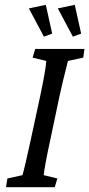

<svg xmlns="http://www.w3.org/2000/svg" viewBox="-20 -776 370 796"><path d="M282.2 -624 219.7 -741.2 290 -755.9 316.4 -636.7ZM162.1 -624 99.6 -741.2 169.9 -755.9 196.3 -636.7ZM4.9 0 10.7 -36.1 73.2 -49.8Q82.5 -81.1 106.4 -191.4L146.5 -377Q169.9 -487.8 171.9 -523.4L115.2 -537.1L126 -573.2H330.1L325.2 -537.1L261.7 -523.4Q260.7 -518.6 255.6 -499Q250.5 -479.5 242.7 -447Q234.9 -414.6 226.6 -377L187.5 -191.4Q166 -92.8 161.1 -49.8L217.8 -36.1L207 0Z"/></svg>

Font: Crimson Pro
Style: Italic
Weight: 400
Italic angle: -12°
Designer: Jacques Le Bailly
Foundry: Baron von Fonthausen
Version: Version 1.003